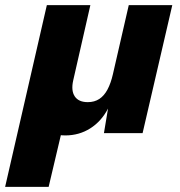

<svg xmlns="http://www.w3.org/2000/svg" viewBox="-68 -520 704 750"><path d="M-48 210 115 -500H285L218 -206Q209 -166 224 -143.5Q239 -121 275 -121Q301 -121 320 -133.5Q339 -146 352 -170.5Q365 -195 373 -230L435 -500H605L489 0H338L354 -96Q328 -46 284.5 -18.5Q241 9 187 9Q161 9 134 1.5Q107 -6 83 -25L190 -78L122 210Z"/></svg>

Font: Kantumruy Pro
Style: Bold Italic
Weight: 700
Italic angle: -13°
Version: Version 1.002